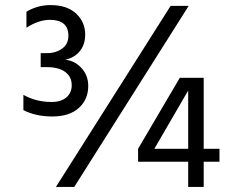

<svg xmlns="http://www.w3.org/2000/svg" viewBox="-20 -735 906 755"><path d="M272 0H200L651 -712H722ZM327 -397Q327 -344 290 -310.5Q253 -277 186 -277Q120 -277 72 -302V-362Q122 -334 183 -334Q220 -334 241 -352Q262 -370 262 -400Q262 -433 236.5 -452Q211 -471 164 -471H140V-526H164Q200 -526 224.5 -544Q249 -562 249 -594Q249 -657 176 -657Q132 -657 84 -626V-689Q128 -715 178 -715Q244 -715 279.5 -681.5Q315 -648 315 -599Q315 -560 294 -534Q273 -508 236 -500Q273 -497 300 -468Q327 -439 327 -397ZM587 -150H720V-379ZM781 0H720V-99H523V-150L687 -429H781V-150H843V-99H781Z"/></svg>

Font: Hind Guntur
Style: Regular
Weight: 400
Designer: Manushi Parikh, Hitesh Malaviya
Foundry: Indian Type Foundry
Version: Version 1.002;PS 1.0;hotconv 1.0.86;makeotf.lib2.5.63406; tt